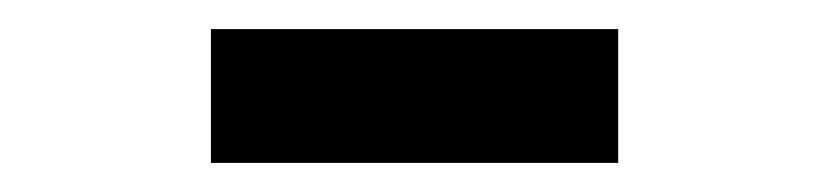

<svg xmlns="http://www.w3.org/2000/svg" viewBox="-20 -731 570 132"><path d="M125 -619V-711H405V-619Z"/></svg>

Font: Noto Sans Mono Condensed
Style: Bold
Weight: 700
Width: 3
Designer: Monotype Design Team
Foundry: Monotype Imaging Inc.
Version: Version 2.014